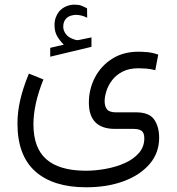

<svg xmlns="http://www.w3.org/2000/svg" viewBox="-20 -563 761 827"><path d="M254.9 -370.6Q238.3 -386.7 226.6 -406.5Q214.8 -426.3 214.8 -454.6Q214.8 -472.7 220 -487.1Q225.1 -501.5 233.9 -512.7Q246.1 -527.3 263.9 -535.2Q281.7 -543 300.3 -543Q318.8 -543 330.6 -538.6Q342.3 -534.2 355 -526.9L355.5 -486.8Q330.6 -499 307.1 -499Q297.9 -499 286.6 -495.8Q275.4 -492.7 266.6 -484.9Q260.3 -479 256.3 -470Q252.4 -460.9 252.4 -448.2Q252.4 -430.7 264.4 -415.3Q276.4 -399.9 301.3 -392.6Q303.2 -392.1 306.2 -391.1Q309.1 -390.1 313 -390.1Q316.4 -390.1 318.8 -390.6L374 -401.9V-361.3L196.3 -318.8V-356.9ZM167 -220.7Q124 -113.8 124 -27.8Q124 74.7 179.9 123.3Q235.8 171.9 348.6 172.4Q391.1 172.4 435.5 164.3Q480 156.2 517.6 139.4Q555.2 122.6 578.4 95.9Q601.6 69.3 601.6 32.7Q601.6 9.3 590.1 0.7Q578.6 -7.8 555.7 -7.8H475.6Q362.8 -7.8 362.8 -121.1Q362.8 -178.2 388.4 -228.3Q414.1 -278.3 462.2 -309.3Q510.3 -340.3 577.1 -340.3Q590.3 -340.3 614 -338.4Q637.7 -336.4 661.6 -327.6L648.9 -260.7Q628.4 -266.1 609.4 -267.6Q590.3 -269 577.1 -269Q535.6 -269 507.3 -254.2Q479 -239.3 462.2 -216.6Q445.3 -193.8 438 -169.7Q430.7 -145.5 430.7 -127.4Q430.7 -104 441.2 -91.6Q451.7 -79.1 480.5 -79.1H568.4Q623 -78.6 644.3 -47.9Q665.5 -17.1 665.5 30.8Q665.5 95.2 624.8 143.1Q584 190.9 513.2 217.3Q442.4 243.7 351.1 243.7Q209 243.7 132.1 175.3Q55.2 106.9 55.2 -31.2Q55.2 -81.1 67.4 -133.5Q79.6 -186 104.5 -246.1Z"/></svg>

Font: Vazir Light FD-WOL-UI
Style: Light-FD-WOL-UI
Weight: 300
Designer: Saber Rastikerdar
Foundry: Saber Rastikerdar
Version: Version 30.0.0